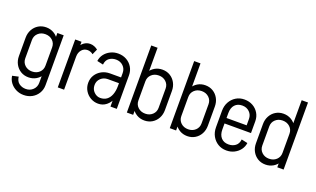

<svg xmlns="http://www.w3.org/2000/svg" viewBox="-89 -1199 3103 1883"><g transform="rotate(20 1462.5 -257.5)"><path d="M322 20V-500H388V20ZM45 -159V-350H111V-159ZM111 -350H45Q45 -397 65.5 -434.5Q86 -472 121.5 -493.5Q157 -515 202 -515L216 -449Q171 -449 141 -421Q111 -393 111 -350ZM360 -350H322Q322 -393 292 -421Q262 -449 216 -449L202 -515Q247 -515 283 -493.5Q319 -472 339.5 -434.5Q360 -397 360 -350ZM111 -159Q111 -116 141 -88Q171 -60 216 -60L202 6Q157 6 121.5 -15.5Q86 -37 65.5 -74.5Q45 -112 45 -159ZM360 -159Q360 -112 339.5 -74.5Q319 -37 283 -15.5Q247 6 202 6L216 -60Q262 -60 292 -88Q322 -116 322 -159ZM388 20Q388 67 365.5 104.5Q343 142 304.5 163.5Q266 185 217 185V122Q262 122 292 92.5Q322 63 322 20ZM112 32Q117 78 147 100Q177 122 217 122V185Q174 185 137 166.5Q100 148 76.5 116.5Q53 85 48 46Z M508 0V-500H574V0ZM535 -345Q535 -392 552 -429.5Q569 -467 598 -488.5Q627 -510 663 -510L659 -444Q622 -444 598 -416Q574 -388 574 -345ZM717 -422Q707 -432 690.5 -438Q674 -444 659 -444L663 -510Q686 -510 706.5 -501.5Q727 -493 743 -480Z M1058 0V-350H1124V0ZM933 15V-45Q973 -45 1000.5 -65Q1028 -85 1043 -123.5Q1058 -162 1058 -215H1096Q1096 -147 1075 -95Q1054 -43 1017.5 -14Q981 15 933 15ZM933 15Q890 15 853.5 -6Q817 -27 795 -63.5Q773 -100 773 -145H839Q839 -102 868 -73.5Q897 -45 933 -45ZM773 -145Q773 -191 795.5 -226.5Q818 -262 856.5 -283Q895 -304 943 -304V-244Q899 -244 869 -216Q839 -188 839 -145ZM943 -244V-304H1111V-244ZM1058 -215V-351H1096V-215ZM1124 -350H1058Q1058 -394 1028 -423Q998 -452 953 -452V-515Q1002 -515 1040.5 -493.5Q1079 -472 1101.5 -434.5Q1124 -397 1124 -350ZM848 -362 784 -376Q789 -416 812.5 -447Q836 -478 873 -496.5Q910 -515 953 -515V-452Q913 -452 883 -430.5Q853 -409 848 -362Z M1229 -499V-700H1295V-499ZM1295 0H1229V-500H1295ZM1572 -150H1506V-350H1572ZM1506 -350Q1506 -393 1476 -421Q1446 -449 1401 -449L1415 -515Q1460 -515 1495.5 -493.5Q1531 -472 1551.5 -434.5Q1572 -397 1572 -350ZM1257 -350Q1257 -397 1278 -434.5Q1299 -472 1334.5 -493.5Q1370 -515 1415 -515L1401 -449Q1355 -449 1325 -421Q1295 -393 1295 -350ZM1506 -150H1572Q1572 -103 1551.5 -65.5Q1531 -28 1495.5 -6.5Q1460 15 1415 15L1401 -51Q1446 -51 1476 -79Q1506 -107 1506 -150ZM1257 -150H1295Q1295 -107 1325 -79Q1355 -51 1401 -51L1415 15Q1370 15 1334.5 -6.5Q1299 -28 1278 -65.5Q1257 -103 1257 -150Z M1677 -499V-700H1743V-499ZM1743 0H1677V-500H1743ZM2020 -150H1954V-350H2020ZM1954 -350Q1954 -393 1924 -421Q1894 -449 1849 -449L1863 -515Q1908 -515 1943.5 -493.5Q1979 -472 1999.5 -434.5Q2020 -397 2020 -350ZM1705 -350Q1705 -397 1726 -434.5Q1747 -472 1782.5 -493.5Q1818 -515 1863 -515L1849 -449Q1803 -449 1773 -421Q1743 -393 1743 -350ZM1954 -150H2020Q2020 -103 1999.5 -65.5Q1979 -28 1943.5 -6.5Q1908 15 1863 15L1849 -51Q1894 -51 1924 -79Q1954 -107 1954 -150ZM1705 -150H1743Q1743 -107 1773 -79Q1803 -51 1849 -51L1863 15Q1818 15 1782.5 -6.5Q1747 -28 1726 -65.5Q1705 -103 1705 -150Z M2106 -227V-284H2442V-227ZM2270 16V-47H2274V16ZM2100 -164V-335H2166V-164ZM2376 -284V-350H2442V-284ZM2442 -350H2376Q2376 -394 2346 -423Q2316 -452 2271 -452V-515Q2320 -515 2358.5 -493.5Q2397 -472 2419.5 -434.5Q2442 -397 2442 -350ZM2378 -137 2442 -123Q2437 -84 2413.5 -52.5Q2390 -21 2353.5 -2.5Q2317 16 2273 16V-47Q2313 -47 2343 -69Q2373 -91 2378 -137ZM2100 -335Q2100 -387 2122.5 -427.5Q2145 -468 2183.5 -491.5Q2222 -515 2271 -515V-452Q2222 -452 2194 -421.5Q2166 -391 2166 -335ZM2100 -164H2166Q2166 -109 2194 -78Q2222 -47 2271 -47V16Q2222 16 2183.5 -7.5Q2145 -31 2122.5 -71.5Q2100 -112 2100 -164Z M2865 -499H2799V-700H2865ZM2799 0V-500H2865V0ZM2522 -150V-350H2588V-150ZM2588 -350H2522Q2522 -397 2542.5 -434.5Q2563 -472 2598.5 -493.5Q2634 -515 2679 -515L2693 -449Q2648 -449 2618 -421Q2588 -393 2588 -350ZM2837 -350H2799Q2799 -393 2769 -421Q2739 -449 2693 -449L2679 -515Q2724 -515 2760 -493.5Q2796 -472 2816.5 -434.5Q2837 -397 2837 -350ZM2588 -150Q2588 -107 2618 -79Q2648 -51 2693 -51L2679 15Q2634 15 2598.5 -6.5Q2563 -28 2542.5 -65.5Q2522 -103 2522 -150ZM2837 -150Q2837 -103 2816.5 -65.5Q2796 -28 2760 -6.5Q2724 15 2679 15L2693 -51Q2739 -51 2769 -79Q2799 -107 2799 -150Z"/></g></svg>

Font: Akshar Light
Style: Regular
Weight: 300
Designer: Tall Chai
Foundry: Tall Chai
Version: Version 1.100